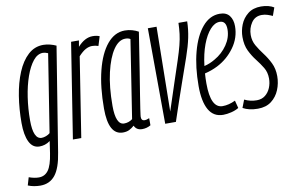

<svg xmlns="http://www.w3.org/2000/svg" viewBox="-90 -693 1670 1062"><g transform="rotate(-10 745.0 -162.0)"><path d="M-12 207 1 163Q31 174 57 174Q90 174 110 147Q130 120 140 54L150 -14Q135 -3 120 1.5Q105 6 90 6Q52 6 33 -32.5Q14 -71 14 -139Q14 -217 25.5 -289.5Q37 -362 61 -419.5Q85 -477 121.5 -510.5Q158 -544 207 -544Q226 -544 245 -539Q264 -534 279 -527L185 56Q172 142 141 181Q110 220 57 220Q41 220 23 217Q5 214 -12 207ZM226 -494Q209 -501 198 -501Q167 -501 142.5 -470.5Q118 -440 100 -389Q82 -338 72.5 -274.5Q63 -211 63 -145Q63 -39 110 -39Q121 -39 134.5 -44Q148 -49 157 -57Z M406 -534 400 -499Q440 -544 484 -544Q507 -544 523 -537L507 -485Q490 -491 472 -491Q454 -491 435.5 -481Q417 -471 395 -447L325 0H278L362 -534Z M666 10Q634 10 622 -17Q609 -5 594 2.5Q579 10 558 10Q477 10 477 -138Q477 -259 500 -350.5Q523 -442 565.5 -493Q608 -544 665 -544Q686 -544 705.5 -538.5Q725 -533 741 -524Q721 -394 707.5 -309.5Q694 -225 686 -175.5Q678 -126 674.5 -101.5Q671 -77 670 -68.5Q669 -60 669 -58Q669 -36 688 -36Q698 -36 714 -43V-3Q692 10 666 10ZM620 -54 688 -492Q677 -499 660 -499Q623 -499 593 -455Q563 -411 544.5 -331.5Q526 -252 526 -145Q526 -38 573 -38Q599 -38 620 -54Z M856 3H796L793 -534H842L835 -59Q866 -154 888 -220Q910 -286 925 -331.5Q940 -377 948.5 -410.5Q957 -444 960.5 -472.5Q964 -501 965 -534H1014Q1013 -488 1003.5 -442.5Q994 -397 974 -339.5Q954 -282 925 -199.5Q896 -117 856 3Z M1209 -13Q1191 -2 1166.5 4Q1142 10 1121 10Q1067 10 1040.5 -36.5Q1014 -83 1014 -170Q1014 -277 1036.5 -361.5Q1059 -446 1100.5 -495Q1142 -544 1198 -544Q1235 -544 1252.5 -521Q1270 -498 1270 -462Q1270 -397 1231 -343Q1192 -289 1133 -259Q1099 -242 1061 -233Q1059 -206 1059 -177Q1059 -38 1126 -38Q1161 -38 1198 -56ZM1190 -500Q1162 -500 1136.5 -471.5Q1111 -443 1092 -392.5Q1073 -342 1065 -274Q1096 -281 1126 -299Q1170 -324 1198 -365Q1226 -406 1226 -452Q1226 -500 1190 -500Z M1232 -9 1249 -53Q1281 -37 1318 -37Q1346 -37 1365.5 -52.5Q1385 -68 1395 -92.5Q1405 -117 1405 -144Q1405 -179 1389 -205.5Q1373 -232 1352.5 -258Q1332 -284 1316 -316.5Q1300 -349 1300 -395Q1300 -430 1313.5 -464Q1327 -498 1356 -521Q1385 -544 1430 -544Q1452 -544 1471 -539Q1490 -534 1502 -526L1486 -481Q1473 -487 1458 -492Q1443 -497 1426 -497Q1388 -497 1367.5 -466.5Q1347 -436 1347 -398Q1347 -365 1362.5 -338Q1378 -311 1399 -283.5Q1420 -256 1436 -223.5Q1452 -191 1452 -149Q1452 -109 1437 -72.5Q1422 -36 1392 -13Q1362 10 1316 10Q1266 10 1232 -9Z"/></g></svg>

Font: Georama ExtraCondensed Light
Style: Italic
Weight: 300
Width: 2
Italic angle: -9°
Designer: Jean-Baptiste Levee
Foundry: Production Type
Version: Version 1.000